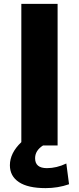

<svg xmlns="http://www.w3.org/2000/svg" viewBox="-20 -750 408 990"><path d="M202 0Q161 26 161 66Q161 117 222 117Q272 117 322 93L336 200Q279 220 215 220Q124 220 77.5 189Q31 158 31 102Q31 39 90 -17V-730H277V0Z"/></svg>

Font: M PLUS 1p ExtraBold
Style: Regular
Weight: 800
Version: Version 1.062